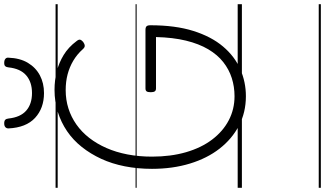

<svg xmlns="http://www.w3.org/2000/svg" viewBox="-336 -833 1544 912"><g transform="rotate(-90 436.0 -377.0)"><path d="M435 19Q358 19 295 -14Q232 -47 186 -106Q140 -165 115 -247Q90 -329 90 -427Q90 -495 102 -556Q114 -617 137.5 -668Q161 -719 194 -760.5Q227 -802 269 -830.5Q311 -859 360.5 -874.5Q410 -890 465 -890Q511 -890 552.5 -879.5Q594 -869 631 -846.5Q668 -824 697 -785Q705 -775 703.5 -768.5Q702 -762 693 -754Q683 -747 675 -746.5Q667 -746 659 -755Q634 -783 603.5 -801Q573 -819 538.5 -828Q504 -837 464 -837Q418 -837 377 -824Q336 -811 300.5 -786Q265 -761 237 -725Q209 -689 189 -643.5Q169 -598 158.5 -543.5Q148 -489 148 -427Q148 -338 169 -265.5Q190 -193 229 -141.5Q268 -90 320.5 -62.5Q373 -35 435 -35Q480 -35 521 -48Q562 -61 597 -88.5Q632 -116 658 -160Q684 -204 699 -265.5Q714 -327 716 -408H472Q462 -408 458 -414Q454 -420 454 -433Q454 -447 458 -452.5Q462 -458 472 -458H750Q762 -458 767 -453Q772 -448 772 -435Q772 -316 745 -230.5Q718 -145 671 -89.5Q624 -34 563 -7.5Q502 19 435 19ZM450 -940Q378 -940 332 -982.5Q286 -1025 282 -1109Q282 -1118 288 -1123.5Q294 -1129 306 -1129Q318 -1129 323 -1124Q328 -1119 329 -1109Q335 -1052 366.5 -1024.5Q398 -997 450 -997Q502 -997 534 -1024.5Q566 -1052 572 -1109Q573 -1119 577.5 -1124Q582 -1129 593 -1129Q606 -1129 612.5 -1123.5Q619 -1118 618 -1109Q616 -1054 593.5 -1016.5Q571 -979 534 -959.5Q497 -940 450 -940ZM0 365H872V375H0ZM0 -20H872V0H0ZM0 -505H872V-500H0ZM0 -885H872V-875H0Z"/></g></svg>

Font: Playwrite GB S Guides
Style: Regular
Weight: 400
Designer: Veronika Burian, José Scaglione
Foundry: TypeTogether
Version: Version 1.003